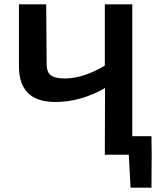

<svg xmlns="http://www.w3.org/2000/svg" viewBox="-20 -710 722 881"><path d="M676 0 675 151H579L571 0H461L462 -306Q350 -242 234 -242Q66 -242 67 -408V-690H192L194 -429Q192 -385 209 -368Q228 -350 278 -350Q362 -350 461 -409V-690H587V-85H675Z"/></svg>

Font: Taylor Sans Upright Semi Bold
Style: Regular
Weight: 600
Italic angle: -8°
Designer: Natanael Gama
Version: Version 1.001 September 8, 2015